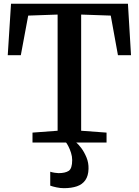

<svg xmlns="http://www.w3.org/2000/svg" viewBox="-20 -763 743 1028"><path d="M288.5 -63V-685L131 -679.5L91.5 -467.5H21.5L39 -743H665L681.5 -467.5H611.5L573 -679.5L414.5 -685V-63L550.5 -53V0H154V-53ZM322 244.5Q303 244.5 282.8 240.2Q262.5 236 249 231V156.5Q259.5 160 273.2 162Q287 164 293.5 164Q329 164 347.8 151.8Q366.5 139.5 366.5 94Q366.5 74.5 360.2 55Q354 35.5 346.2 20.5Q338.5 5.5 333.5 0H369H388Q399 8.5 414.8 29.2Q430.5 50 442.8 79.2Q455 108.5 454 141Q453 178.5 437 201.5Q421 224.5 391.8 234.5Q362.5 244.5 322 244.5Z"/></svg>

Font: Merriweather 20pt SemiBold
Style: Regular
Weight: 600
Version: Version 2.100